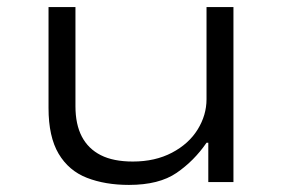

<svg xmlns="http://www.w3.org/2000/svg" viewBox="-20 -514 798 542"><path d="M344 8Q277 8 225.5 -12Q174 -32 145.5 -80Q117 -128 117 -209V-494H193V-214Q193 -163 211 -128.5Q229 -94 264.5 -76Q300 -58 355 -58Q418 -58 465.5 -83Q513 -108 538 -148.5Q563 -189 563 -234V-494H639V0H568V-111H563Q528 -60 478.5 -26Q429 8 344 8Z"/></svg>

Font: Nunito Sans 7pt Expanded Light
Style: Regular
Weight: 300
Width: 7
Designer: Vernon Adams
Foundry: Vernon Adams
Version: Version 3.101;gftools[0.9.27]